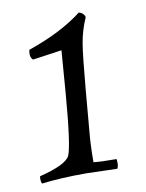

<svg xmlns="http://www.w3.org/2000/svg" viewBox="-67 -577 482 635"><g transform="rotate(-10 174.0 -260.0)"><path d="M277 3 172 0Q88 0 23 8Q20 1 20 -8L21 -17Q110 -39 124 -67Q138 -98 152 -272L163 -415L65 -401Q57 -409 57 -420Q57 -431 59 -435Q172 -474 241 -528Q255 -524 260 -513L261 -509Q243 -468 236 -426Q229 -384 219 -269L208 -141Q203 -93 203 -32Q228 -29 280 -29Q281 -24 281 -14.5Q281 -5 277 3Z"/></g></svg>

Font: Rosarivo
Style: Italic
Weight: 400
Version: Version 1.003